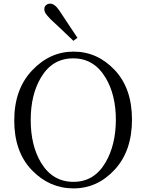

<svg xmlns="http://www.w3.org/2000/svg" viewBox="-20 -1023 809 1059"><path d="M58.6 -358.4Q58.6 -530.3 156.7 -634.3Q254.9 -738.3 385.7 -738.3Q516.6 -738.3 612.3 -637.2Q708 -536.1 708 -363.3Q708 -190.4 612.3 -86.9Q516.6 16.6 384.3 16.1Q252 15.6 155.3 -85Q58.6 -185.5 58.6 -358.4ZM149.4 -361.3Q149.4 -220.7 206.1 -126Q269.5 -20.5 384.3 -20Q499 -19.5 561.5 -126Q618.2 -221.7 619.1 -361.3Q619.1 -501 561.5 -595.7Q498 -701.2 383.8 -701.2Q268.6 -701.2 206.1 -595.7Q149.4 -501 149.4 -361.3ZM224.6 -973.6Q224.6 -987.3 234.4 -995.1Q244.1 -1002.9 256.8 -1002.9Q281.2 -1002.9 306.6 -965.8Q331.1 -927.7 356.4 -890.6Q381.8 -852.5 407.2 -814.5L384.8 -797.9Q350.6 -830.1 319.3 -860.4Q288.1 -889.6 257.8 -918Q238.3 -938.5 231.4 -949.2Q224.6 -960 224.6 -973.6Z"/></svg>

Font: GenEi Koburi Mincho v6
Style: Regular
Weight: 400
Designer: o_tamon (Modified)
Foundry: o_tamon / Adobe Systems Incorporated
Version: Version 6.1